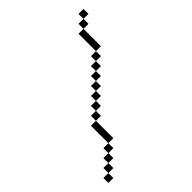

<svg xmlns="http://www.w3.org/2000/svg" viewBox="-257 -982 1365 1365"><g transform="rotate(-45 425.0 -300.0)"><path d="M650 -525H600V-475H650ZM50 200H100V150H50ZM100 150H150V100H100ZM150 100H200V50H150ZM200 50H250V0H200ZM250 0H300V-175H250ZM300 -175H350V-225H300ZM350 -225H400V-275H350ZM400 -275H450V-325H400ZM450 -325H500V-375H450ZM500 -375H550V-425H500ZM550 -425H600V-475H550ZM650 -525H700V-700H650ZM700 -700H750V-750H700ZM750 -750H800V-800H750Z"/></g></svg>

Font: LS-VG5000 Light
Style: Regular
Weight: 400
Designer: Justin Bihan, 2021
Foundry: Justin Bihan, 2021
Version: Version 1.000;Glyphs 3.1.2 (3151)